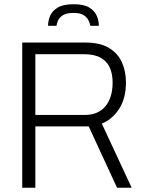

<svg xmlns="http://www.w3.org/2000/svg" viewBox="-20 -887 688 907"><path d="M85 0V-686H384Q452 -686 494 -661Q536 -636 555.5 -593.5Q575 -551 575 -497Q575 -422 542.5 -372.5Q510 -323 461 -303L602 0H533L399 -290H147V0ZM147 -344H380Q444 -344 478 -385Q512 -426 512 -497Q512 -538 498.5 -568Q485 -598 455 -614.5Q425 -631 376 -631H147ZM207 -765Q207 -789 217 -812.5Q227 -836 253 -851.5Q279 -867 328 -867Q376 -867 401.5 -851.5Q427 -836 437 -812.5Q447 -789 447 -765H407Q405 -776 398.5 -790Q392 -804 376 -815Q360 -826 327 -826Q294 -826 277 -815Q260 -804 254 -790Q248 -776 247 -765Z"/></svg>

Font: Archivo SemiCondensed ExtraLight
Style: Regular
Weight: 250
Width: 4
Designer: Hector Gatti
Foundry: Omnibus-Type
Version: Version 2.001